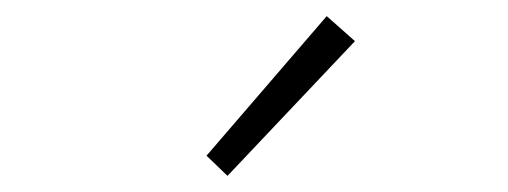

<svg xmlns="http://www.w3.org/2000/svg" viewBox="-20 -851 630 238"><path d="M236 -658 385 -831 420 -800 262 -633Z"/></svg>

Font: Merged Yaku Han JP ExtraLight
Style: Regular
Weight: 250
Designer: Ryoko NISHIZUKA 西塚涼子 (kana, bopomofo & ideographs); Paul D. Hunt (Latin, Greek & Cyrillic); Sandoll Communications 산돌커뮤니
Foundry: Adobe
Version: Version 2.004